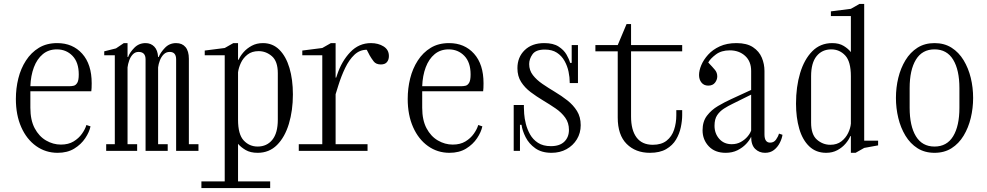

<svg xmlns="http://www.w3.org/2000/svg" viewBox="-20 -770 5040 980"><path d="M274 10Q213 10 164.5 -24.5Q116 -59 88.5 -121Q61 -183 61 -265Q61 -319 73.5 -369.5Q86 -420 112.5 -461Q139 -502 178.5 -526Q218 -550 272 -550Q351 -550 399.5 -496Q448 -442 448 -345Q448 -332 447.5 -321Q447 -310 446 -304H135V-220Q135 -157 157 -115.5Q179 -74 215 -53Q251 -32 291 -32Q329 -32 355.5 -48Q382 -64 398.5 -87.5Q415 -111 421 -132L442 -125Q436 -96 415 -64.5Q394 -33 359 -11.5Q324 10 274 10ZM270 -518Q228 -518 198.5 -493.5Q169 -469 153 -426.5Q137 -384 135 -330H335Q346 -330 356.5 -332.5Q367 -335 374.5 -347.5Q382 -360 382 -390Q382 -452 350 -485Q318 -518 270 -518Z M522 0V-34H566V-488H512V-508L572 -523L612 -550H631V-479H634Q642 -502 665.5 -526Q689 -550 723 -550Q750 -550 767.5 -532Q785 -514 787 -479H790Q799 -502 822 -526Q845 -550 879 -550Q910 -550 927 -529.5Q944 -509 944 -470V-34H993V0H879V-467Q879 -505 846 -505Q828 -505 815.5 -492.5Q803 -480 796 -461.5Q789 -443 787 -426V-34H836V0H723V-467Q723 -505 687 -505Q670 -505 658 -492.5Q646 -480 639.5 -461.5Q633 -443 631 -426V-34H680V0Z M1008 190V156H1127V-488H1025V-512L1127 -525L1171 -550H1195V-465H1198Q1206 -484 1223 -503.5Q1240 -523 1265 -536.5Q1290 -550 1322 -550Q1372 -550 1406 -516Q1440 -482 1457.5 -423Q1475 -364 1475 -288Q1475 -206 1454.5 -138Q1434 -70 1394 -30Q1354 10 1295 10Q1258 10 1233.5 -4.5Q1209 -19 1195 -36V156H1359V190ZM1195 -159Q1195 -84 1224 -53Q1253 -22 1295 -22Q1342 -22 1370 -56.5Q1398 -91 1398 -159V-396Q1398 -457 1368 -483Q1338 -509 1300 -509Q1266 -509 1243.5 -491.5Q1221 -474 1209.5 -449Q1198 -424 1195 -401Z M1856 -34V0H1505V-34H1625V-488H1523V-512L1625 -525L1669 -550H1693V-374H1696L1701 -389Q1724 -458 1768 -504Q1812 -550 1873 -550Q1911 -550 1938 -533Q1965 -516 1965 -484Q1965 -465 1955 -453Q1945 -441 1924 -441Q1899 -441 1887 -457Q1875 -473 1867 -487L1852 -516Q1816 -516 1789 -490.5Q1762 -465 1742 -423.5Q1722 -382 1707 -334L1693 -289V-34Z M2274 10Q2213 10 2164.5 -24.5Q2116 -59 2088.5 -121Q2061 -183 2061 -265Q2061 -319 2073.5 -369.5Q2086 -420 2112.5 -461Q2139 -502 2178.5 -526Q2218 -550 2272 -550Q2351 -550 2399.5 -496Q2448 -442 2448 -345Q2448 -332 2447.5 -321Q2447 -310 2446 -304H2135V-220Q2135 -157 2157 -115.5Q2179 -74 2215 -53Q2251 -32 2291 -32Q2329 -32 2355.5 -48Q2382 -64 2398.5 -87.5Q2415 -111 2421 -132L2442 -125Q2436 -96 2415 -64.5Q2394 -33 2359 -11.5Q2324 10 2274 10ZM2270 -518Q2228 -518 2198.5 -493.5Q2169 -469 2153 -426.5Q2137 -384 2135 -330H2335Q2346 -330 2356.5 -332.5Q2367 -335 2374.5 -347.5Q2382 -360 2382 -390Q2382 -452 2350 -485Q2318 -518 2270 -518Z M2795 10Q2745 10 2712.5 -13Q2680 -36 2663 -69.5Q2646 -103 2642 -133H2634V0H2602V-234H2654V-222Q2654 -212 2655.5 -189Q2657 -166 2664 -138Q2671 -110 2685.5 -84Q2700 -58 2726 -41Q2752 -24 2792 -24Q2837 -24 2860.5 -47Q2884 -70 2884 -107Q2884 -143 2865 -169.5Q2846 -196 2816 -216.5Q2786 -237 2752.5 -257Q2719 -277 2689 -299.5Q2659 -322 2640 -351.5Q2621 -381 2621 -422Q2621 -478 2658 -514Q2695 -550 2758 -550Q2804 -550 2831 -532.5Q2858 -515 2871.5 -491.5Q2885 -468 2890 -449H2898V-540H2930V-346H2888V-349Q2888 -375 2882 -404Q2876 -433 2861.5 -459Q2847 -485 2822.5 -501Q2798 -517 2761 -517Q2715 -517 2698 -493Q2681 -469 2681 -443Q2681 -411 2700 -386.5Q2719 -362 2749 -341.5Q2779 -321 2812.5 -301Q2846 -281 2876 -257.5Q2906 -234 2925 -203.5Q2944 -173 2944 -131Q2944 -91 2924.5 -59Q2905 -27 2871.5 -8.5Q2838 10 2795 10Z M3297 10Q3224 10 3178.5 -35.5Q3133 -81 3133 -170V-508H3019V-540H3133L3178 -647H3201V-540H3462V-508H3201V-175Q3201 -106 3229 -68.5Q3257 -31 3312 -31Q3356 -31 3382.5 -52Q3409 -73 3420.5 -107.5Q3432 -142 3432 -182V-208H3462V-182Q3462 -154 3455 -120.5Q3448 -87 3430.5 -57.5Q3413 -28 3380.5 -9Q3348 10 3297 10Z M3684 10Q3629 10 3597.5 -23.5Q3566 -57 3566 -105Q3566 -150 3588.5 -179.5Q3611 -209 3645 -229Q3679 -249 3712 -264L3814 -311V-408Q3814 -457 3783 -485Q3752 -513 3705 -513Q3662 -513 3634 -492Q3606 -471 3595 -451Q3618 -427 3629.5 -413Q3641 -399 3641 -380Q3641 -363 3629.5 -348Q3618 -333 3595 -333Q3573 -333 3560.5 -348.5Q3548 -364 3548 -387Q3548 -410 3559.5 -437.5Q3571 -465 3594.5 -491Q3618 -517 3654 -533.5Q3690 -550 3739 -550Q3792 -550 3823.5 -529Q3855 -508 3868.5 -475.5Q3882 -443 3882 -408V-84Q3882 -42 3911 -42Q3930 -42 3941 -57.5Q3952 -73 3956 -88L3974 -82Q3971 -62 3960 -40.5Q3949 -19 3930.5 -4.5Q3912 10 3885 10Q3855 10 3834.5 -10Q3814 -30 3814 -72Q3806 -54 3788 -35Q3770 -16 3744 -3Q3718 10 3684 10ZM3627 -128Q3627 -89 3651 -61.5Q3675 -34 3715 -34Q3741 -34 3761.5 -45.5Q3782 -57 3795.5 -73Q3809 -89 3814 -104V-287L3719 -240Q3696 -229 3675 -215.5Q3654 -202 3640.5 -182Q3627 -162 3627 -128Z M4197 10Q4145 10 4110.5 -23Q4076 -56 4059.5 -113Q4043 -170 4043 -241Q4043 -327 4064 -397Q4085 -467 4126 -508.5Q4167 -550 4228 -550Q4263 -550 4286.5 -535.5Q4310 -521 4323 -504V-688H4221V-712L4323 -725L4367 -750H4391V-52H4462V-28L4391 -15L4347 10H4323V-75H4320Q4313 -57 4296 -37Q4279 -17 4254 -3.5Q4229 10 4197 10ZM4218 -31Q4252 -31 4274.5 -48.5Q4297 -66 4309 -91Q4321 -116 4323 -139V-381Q4323 -456 4294 -487Q4265 -518 4223 -518Q4176 -518 4148 -483.5Q4120 -449 4120 -381V-144Q4120 -83 4150 -57Q4180 -31 4218 -31Z M4750 10Q4700 10 4663 -13.5Q4626 -37 4601.5 -77.5Q4577 -118 4565 -168Q4553 -218 4553 -270Q4553 -323 4565 -372.5Q4577 -422 4601.5 -462.5Q4626 -503 4663 -526.5Q4700 -550 4750 -550Q4800 -550 4837 -526.5Q4874 -503 4898.5 -462.5Q4923 -422 4935 -372.5Q4947 -323 4947 -270Q4947 -218 4935 -168Q4923 -118 4898.5 -77.5Q4874 -37 4837 -13.5Q4800 10 4750 10ZM4750 -22Q4813 -22 4845 -74.5Q4877 -127 4877 -220V-320Q4877 -413 4845 -465.5Q4813 -518 4750 -518Q4687 -518 4655 -465.5Q4623 -413 4623 -320V-220Q4623 -127 4655 -74.5Q4687 -22 4750 -22Z"/></svg>

Font: Xanh Mono
Style: Regular
Weight: 400
Monospace: yes
Designer: Lam Bao, Duy Dao
Foundry: Yellow Type Foundry
Version: Version 3.101; ttfautohint (v1.8.3)